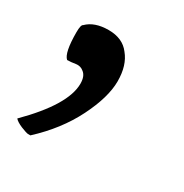

<svg xmlns="http://www.w3.org/2000/svg" viewBox="-84 -178 409 427"><g transform="rotate(30 121.0 35.0)"><path d="M33 -6Q20 -17 20 -70Q20 -89 25 -91Q44 -110 80 -110Q116 -110 134 -86Q154 -62 154 -21Q154 20 126 76Q98 132 46 180Q44 180 40 180Q36 180 21 174Q7 168 2 162Q85 79 85 25Q85 6 75 -2Q66 -10 54 -8Q42 -6 33 -6Z"/></g></svg>

Font: Lusitana
Style: Regular
Weight: 400
Designer: Ana Paula Megda
Foundry: Ana Paula Megda
Version: Version 1.001; ttfautohint (v1.4.1)